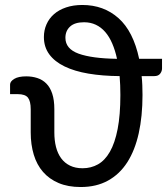

<svg xmlns="http://www.w3.org/2000/svg" viewBox="-20 -744 677 772"><path d="M20.5 0ZM103.5 -304.5Q103.5 -337 92.5 -351.2Q81.5 -365.5 51 -365.5H20.5V-404Q20.5 -416.5 37.2 -426.8Q54 -437 85.5 -437Q109.5 -437 130.2 -430.2Q151 -423.5 166.2 -408.2Q181.5 -393 190 -367.5Q198.5 -342 198.5 -304.5V-211.5Q198.5 -179.5 205.2 -153Q212 -126.5 226 -107.5Q240 -88.5 261.5 -78Q283 -67.5 312 -67.5Q346 -67.5 374 -83.2Q402 -99 422 -134Q442 -169 453 -225.2Q464 -281.5 464 -362Q464 -402 461 -438Q392 -438.5 335.8 -448Q279.5 -457.5 239.8 -476.8Q200 -496 178.2 -525.5Q156.5 -555 156.5 -595Q156.5 -622.5 167 -646.2Q177.5 -670 197.2 -687.2Q217 -704.5 245.8 -714.2Q274.5 -724 311 -724Q397 -724 456.5 -671Q516 -618 539.5 -507.5H631.5V-469Q631.5 -457.5 624 -447.8Q616.5 -438 600.5 -438H549.5Q551.5 -420 552.2 -401.2Q553 -382.5 553 -362Q553 -276.5 537.8 -208Q522.5 -139.5 491.8 -91.5Q461 -43.5 414.2 -17.8Q367.5 8 304.5 8Q253.5 8 215.8 -8Q178 -24 153 -52.8Q128 -81.5 115.8 -122Q103.5 -162.5 103.5 -211.5ZM243 -592Q243 -547.5 296.2 -528.2Q349.5 -509 450.5 -507.5Q443 -542 431.2 -569.2Q419.5 -596.5 403 -615.5Q386.5 -634.5 365.2 -644.5Q344 -654.5 318 -654.5Q280.5 -654.5 261.8 -637.2Q243 -620 243 -592Z"/></svg>

Font: Lato Medium
Style: Regular
Weight: 500
Designer: Lukasz Dziedzic
Foundry: tyPoland Lukasz Dziedzic
Version: Version 2.006; 2014-01-15